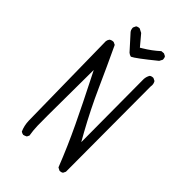

<svg xmlns="http://www.w3.org/2000/svg" viewBox="-239 -898 977 977"><g transform="rotate(45 250.0 -409.0)"><path d="M359.4 -781.2Q359.4 -792.5 354 -800.3L340.3 -807.1L323.2 -805.7Q288.1 -773.4 243.2 -746.6L233.4 -740.7L185.1 -798.3L164.1 -809.1Q163.1 -809.6 161.6 -809.6Q160.2 -809.6 158.4 -809.3Q156.7 -809.1 154.5 -808.6Q152.3 -808.1 150.4 -807.6Q146.5 -806.2 143.1 -804.2L136.2 -789.6Q135.7 -788.1 135.7 -785.6Q135.7 -783.2 136.7 -779.3Q137.7 -771.5 143.1 -764.2L214.4 -685.1Q223.6 -677.7 233.4 -675.8Q255.4 -685.5 350.1 -762.7L358.9 -779.3Q359.4 -780.3 359.4 -781.2ZM146 -90.8Q145.5 -102.5 145.5 -166.7Q145.5 -231 147.5 -494.6L171.9 -446.3Q226.6 -338.9 277.6 -232.2Q328.6 -125.5 371.1 -17.1L385.7 -9.3Q386.7 -8.8 389.9 -8.8Q393.1 -8.8 397.7 -10Q402.3 -11.2 406.7 -14.2L413.6 -28.3L411.6 -639.6Q412.6 -645.5 412.6 -649.4Q412.6 -662.6 405.8 -673.3L392.1 -680.2Q390.6 -680.7 389.6 -680.7Q377.9 -680.7 370.1 -674.8Q361.3 -660.6 359.9 -642.1L362.3 -189.9L336.9 -234.9Q278.3 -340.8 230.2 -448.2Q182.1 -555.7 132.8 -660.2L119.6 -666.5Q118.2 -667 117.2 -667Q104.5 -667 95.2 -660.2Q88.9 -652.3 87.4 -641.6L96.2 -78.1Q97.2 -43.9 110.4 -14.2Q117.7 -8.8 127 -7.3Q136.7 -9.3 146 -14.6L152.3 -27.3Q147 -57.6 146 -90.8Z"/></g></svg>

Font: NaikaiFont
Style: ExtraLight
Weight: 200
Version: Version 1.89